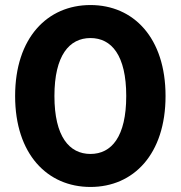

<svg xmlns="http://www.w3.org/2000/svg" viewBox="-20 -731 717 762"><path d="M339 11C510 11 637 -119 637 -350C637 -581 510 -711 339 -711C168 -711 40 -581 40 -350C40 -119 168 11 339 11ZM339 -120C255 -120 196 -189 196 -350C196 -511 255 -580 339 -580C423 -580 481 -511 481 -350C481 -189 423 -120 339 -120Z"/></svg>

Font: Montserrat-Alt1
Style: Bold
Weight: 700
Designer: Differentunic
Foundry: Differentunic
Version: Version 7.222